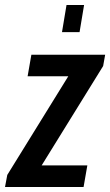

<svg xmlns="http://www.w3.org/2000/svg" viewBox="-46 -745 439 765"><path d="M-26 0 -17 -48 226 -441H64L79 -527H373L365 -482L120 -86H302L287 0ZM201 -617 219 -725H289L271 -617Z"/></svg>

Font: Archivo ExtraCondensed SemiBold
Style: Italic
Weight: 600
Width: 2
Italic angle: -10°
Designer: Hector Gatti
Foundry: Omnibus-Type
Version: Version 2.001